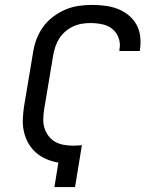

<svg xmlns="http://www.w3.org/2000/svg" viewBox="-20 -763 640 783"><path d="M202 0 218 -100Q193 -104 169.5 -114Q146 -124 127.5 -140Q109 -156 96.5 -177.5Q84 -199 78 -224Q72 -249 73 -275.5Q74 -302 78 -329L115 -550Q119 -577 129 -603.5Q139 -630 156 -653.5Q173 -677 197 -695Q221 -713 247 -724Q273 -735 300.5 -739Q328 -743 355 -743Q382 -743 409 -739.5Q436 -736 459.5 -727Q483 -718 503 -702Q523 -686 535.5 -664.5Q548 -643 551.5 -616.5Q555 -590 551 -563L550 -555H467V-560Q472 -585 464 -607.5Q456 -630 438.5 -644.5Q421 -659 397 -664Q373 -669 348 -669Q331 -669 313 -666Q295 -663 278 -655Q261 -647 246.5 -634.5Q232 -622 222 -606.5Q212 -591 206 -573.5Q200 -556 197 -538L160 -317Q157 -297 156.5 -277.5Q156 -258 161.5 -240.5Q167 -223 178 -208.5Q189 -194 204.5 -185Q220 -176 239 -172.5Q258 -169 277 -169Q286 -169 295.5 -169.5Q305 -170 314 -171L286 0Z"/></svg>

Font: Iosevka Extended
Style: Italic
Weight: 400
Width: 7
Italic angle: -9°
Monospace: yes
Designer: Belleve Invis
Foundry: Belleve Invis
Version: Version 32.5.0; ttfautohint (v1.8.4)